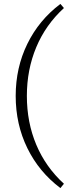

<svg xmlns="http://www.w3.org/2000/svg" viewBox="-20 -756 347 979"><path d="M288 203Q179 121 119.5 -0.5Q60 -122 60 -267Q60 -411 119.5 -532.5Q179 -654 288 -736L306 -715Q213 -630 165 -515.5Q117 -401 117 -267Q117 -132 165 -18Q213 96 306 181Z"/></svg>

Font: Piazzolla Light
Style: Regular
Weight: 300
Designer: Juan Pablo del Peral
Foundry: Huerta Tipografica
Version: Version 1.330